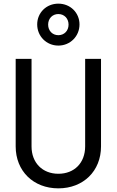

<svg xmlns="http://www.w3.org/2000/svg" viewBox="-20 -1023 640 1053"><path d="M534 -700H447V-220C447 -130 388 -70 300 -70C213 -70 153 -130 153 -220V-700H66V-220C66 -85 163 10 300 10C437 10 534 -85 534 -220ZM184 -889C184 -824 235 -773 300 -773C365 -773 416 -824 416 -889C416 -953 366 -1003 300 -1003C234 -1003 184 -953 184 -889ZM300 -830C268 -830 244 -854 244 -888C244 -922 268 -946 300 -946C332 -946 356 -922 356 -888C356 -854 332 -830 300 -830Z"/></svg>

Font: CommitMonoNiceRocks
Style: Regular
Weight: 400
Monospace: yes
Designer: Eigil Nikolajsen
Foundry: Eigil Nikolajsen
Version: Version 1.143